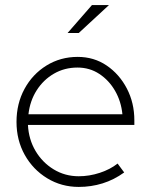

<svg xmlns="http://www.w3.org/2000/svg" viewBox="-20 -726 589 756"><path d="M290 10Q222 10 166 -24Q110 -58 77.5 -116Q45 -174 45 -246Q45 -318 76.5 -376Q108 -434 163 -468Q218 -502 286 -502Q350 -502 400 -468Q450 -434 479.5 -377.5Q509 -321 509 -252V-234H90Q93 -177 120 -131.5Q147 -86 191.5 -59Q236 -32 290 -32Q332 -32 373 -45.5Q414 -59 443 -82L469 -47Q429 -18 384 -4Q339 10 290 10ZM92 -276H462Q457 -327 433 -368.5Q409 -410 371 -435Q333 -460 285 -460Q234 -460 192.5 -436Q151 -412 124.5 -370.5Q98 -329 92 -276ZM246 -596 342 -706H409L290 -596Z"/></svg>

Font: Red Hat Display
Style: Regular
Weight: 300
Designer: Pentagram, MCKL
Foundry: Pentagram, MCKL
Version: Version 1.023